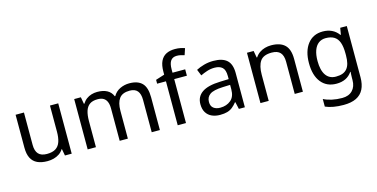

<svg xmlns="http://www.w3.org/2000/svg" viewBox="-92 -1250 3874 1975"><g transform="rotate(-15 1845.5 -262.5)"><path d="M533 -536V0H461L448 -71H444Q427 -43 400 -25Q373 -7 341 1.5Q309 10 274 10Q210 10 166.5 -10.5Q123 -31 101 -74Q79 -117 79 -185V-536H168V-191Q168 -127 197 -95Q226 -63 287 -63Q347 -63 381.5 -85.5Q416 -108 430.5 -151.5Q445 -195 445 -257V-536Z M1291 -546Q1382 -546 1427 -499.5Q1472 -453 1472 -349V0H1385V-345Q1385 -408 1358.5 -440Q1332 -472 1276 -472Q1198 -472 1164.5 -427Q1131 -382 1131 -296V0H1044V-345Q1044 -387 1032 -415.5Q1020 -444 996 -458Q972 -472 934 -472Q880 -472 849 -449.5Q818 -427 804.5 -384Q791 -341 791 -278V0H703V-536H774L787 -463H792Q809 -491 833.5 -509.5Q858 -528 888 -537Q918 -546 950 -546Q1012 -546 1053.5 -524Q1095 -502 1114 -456H1119Q1146 -502 1192.5 -524Q1239 -546 1291 -546Z M1885 -468H1750V0H1662V-468H1568V-509L1662 -539V-570Q1662 -639 1682.5 -682Q1703 -725 1742 -745Q1781 -765 1836 -765Q1868 -765 1894.5 -759.5Q1921 -754 1940 -747L1917 -678Q1901 -683 1880 -688Q1859 -693 1837 -693Q1793 -693 1771.5 -663.5Q1750 -634 1750 -571V-536H1885Z M2185 -545Q2283 -545 2330 -502Q2377 -459 2377 -365V0H2313L2296 -76H2292Q2269 -47 2244.5 -27.5Q2220 -8 2188.5 1Q2157 10 2112 10Q2064 10 2025.5 -7Q1987 -24 1965 -59.5Q1943 -95 1943 -149Q1943 -229 2006 -272.5Q2069 -316 2200 -320L2291 -323V-355Q2291 -422 2262 -448Q2233 -474 2180 -474Q2138 -474 2100 -461.5Q2062 -449 2029 -433L2002 -499Q2037 -518 2085 -531.5Q2133 -545 2185 -545ZM2211 -259Q2111 -255 2072.5 -227Q2034 -199 2034 -148Q2034 -103 2061.5 -82Q2089 -61 2132 -61Q2200 -61 2245 -98.5Q2290 -136 2290 -214V-262Z M2801 -546Q2897 -546 2946 -499.5Q2995 -453 2995 -349V0H2908V-343Q2908 -408 2879 -440Q2850 -472 2788 -472Q2699 -472 2665 -422Q2631 -372 2631 -278V0H2543V-536H2614L2627 -463H2632Q2650 -491 2676.5 -509.5Q2703 -528 2735 -537Q2767 -546 2801 -546Z M3351 -546Q3404 -546 3446.5 -526Q3489 -506 3519 -465H3524L3536 -536H3606V9Q3606 85 3580 136.5Q3554 188 3501 214Q3448 240 3366 240Q3308 240 3259.5 231.5Q3211 223 3173 206V125Q3211 145 3262 156Q3313 167 3371 167Q3440 167 3479.5 126.5Q3519 86 3519 16V-5Q3519 -17 3520 -39.5Q3521 -62 3522 -71H3518Q3490 -30 3448.5 -10Q3407 10 3352 10Q3248 10 3189.5 -63Q3131 -136 3131 -267Q3131 -395 3189.5 -470.5Q3248 -546 3351 -546ZM3363 -472Q3318 -472 3286.5 -448Q3255 -424 3238.5 -378Q3222 -332 3222 -266Q3222 -167 3258.5 -114.5Q3295 -62 3365 -62Q3406 -62 3435 -72.5Q3464 -83 3483 -105.5Q3502 -128 3511 -163Q3520 -198 3520 -246V-267Q3520 -340 3503.5 -385Q3487 -430 3452 -451Q3417 -472 3363 -472Z"/></g></svg>

Font: uguzrati15
Style: Book
Weight: 400
Designer: Jelle Bosma - Monotype Design Team, Universal Thirst
Foundry: Monotype Imaging Inc.
Version: Version 2.106